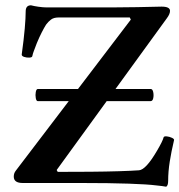

<svg xmlns="http://www.w3.org/2000/svg" viewBox="-20 -691 677 725"><path d="M607 14Q601 13 591.5 11.5Q582 10 569 9Q538 5 466.5 2.5Q395 0 285 0H66Q32 0 32 -24Q32 -31 34 -36.5Q36 -42 40 -47L474 -617L470 -625H201Q183 -625 172.5 -617Q162 -609 154 -598Q147 -587 138 -569.5Q129 -552 119 -528Q112 -509 108 -499Q104 -489 102 -479Q101 -474 91 -473.5Q81 -473 71.5 -476Q62 -479 62 -485Q70 -543 73.5 -583.5Q77 -624 77 -648Q77 -671 97 -671Q108 -668 125.5 -665.5Q143 -663 156 -663H404Q451 -663 497.5 -664Q544 -665 590 -666Q622 -666 622 -650Q622 -644 619 -637Q616 -630 610 -622L194 -49L198 -42Q261 -42 321 -42.5Q381 -43 429.5 -44.5Q478 -46 505 -48Q518 -49 535 -67.5Q552 -86 573 -122Q583 -139 589.5 -152Q596 -165 598 -173Q600 -177 610 -176Q620 -175 629.5 -170.5Q639 -166 637 -161Q627 -119 621 -81Q615 -43 615 -9Q615 11 607 14ZM123 -309Q117.2 -309 115.1 -320.5Q113 -332 115.1 -343.5Q117.2 -355 123 -355H549Q556 -355 558.5 -343.5Q561 -332 558.7 -320.5Q556.4 -309 548 -309Z"/></svg>

Font: Junicode VF
Style: Regular
Weight: 400
Designer: Peter S. Baker
Version: Version 2.213